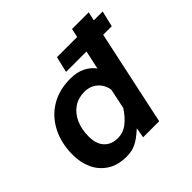

<svg xmlns="http://www.w3.org/2000/svg" viewBox="-184 -922 1117 1117"><g transform="rotate(-45 375.0 -363.0)"><path d="M494 -471 552 -738H689L531 0H399L410 -63Q386 -41 362.5 -24Q339 -7 313 2.5Q287 12 253 12Q180 12 132 -19.5Q84 -51 60.5 -102.5Q37 -154 37 -216Q37 -313 75 -386.5Q113 -460 181 -500.5Q249 -541 341 -541Q395 -541 433.5 -521.5Q472 -502 494 -471ZM291 -100Q337 -100 373.5 -129Q410 -158 438 -203L464 -327Q457 -372 424.5 -400.5Q392 -429 344 -429Q294 -429 256.5 -403.5Q219 -378 198.5 -332Q178 -286 178 -227Q178 -165 209 -132.5Q240 -100 291 -100ZM351 -586 374 -684H750L727 -586Z"/></g></svg>

Font: Azeret Mono Thin SemiBold
Style: Italic
Weight: 600
Italic angle: -12°
Version: Version 1.002